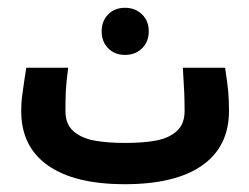

<svg xmlns="http://www.w3.org/2000/svg" viewBox="-20 -494 640 493"><path d="M34.5 -208.5Q34.5 -228 36.2 -243Q38 -258 42.5 -288L47.5 -320H155Q150 -280.5 149 -259.8Q148 -239 148 -209Q148 -175.5 168.2 -157.5Q188.5 -139.5 221.5 -133.2Q254.5 -127 301.5 -127Q348.5 -127 381.2 -133.2Q414 -139.5 434 -157.5Q454 -175.5 454 -209Q454 -234.5 453 -257.8Q452 -281 449.5 -320H558Q564 -281 566 -258.8Q568 -236.5 568 -208.5Q567.5 -117 498.8 -69Q430 -21 300.5 -21Q171.5 -21 103 -69.2Q34.5 -117.5 34.5 -208.5ZM241 -413.5Q241 -440 257.8 -457Q274.5 -474 301 -474Q327.5 -474 344.8 -457Q362 -440 362 -413.5Q362 -387 344.8 -370Q327.5 -353 301 -353Q274.5 -353 257.8 -370Q241 -387 241 -413.5Z"/></svg>

Font: JuliaMono
Style: Bold Italic
Weight: 700
Italic angle: -9°
Monospace: yes
Designer: cormullion
Foundry: corm
Version: Version 0.057; ttfautohint (v1.8.4)